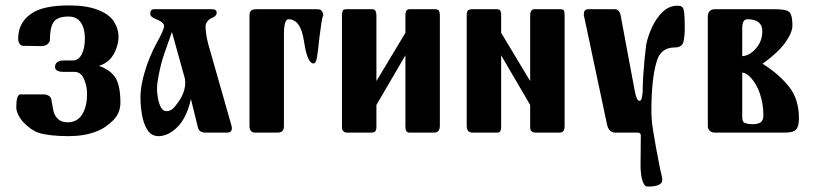

<svg xmlns="http://www.w3.org/2000/svg" viewBox="-20 -489 2997 708"><path d="M233 13Q164 13 123 1Q103 -6 85 -21Q75 -29 66.5 -38Q58 -47 52 -57Q40 -77 40 -93Q40 -140 55 -141H140Q152 -141 161 -135Q169 -130 170 -118Q172 -108 173.5 -98.5Q175 -89 177 -80Q181 -63 193 -51Q206 -38 229 -38Q265 -38 283 -67Q301 -96 301 -142Q301 -175 288 -201Q277 -224 254 -224H215Q183 -224 183 -242Q183 -264 212 -266H249Q269 -266 281 -288Q293 -311 293 -348Q293 -384 278 -406Q263 -428 233 -428Q192 -428 178 -408Q164 -388 164 -342Q164 -334 155 -326Q147 -319 131 -319L67 -320Q57 -320 52 -328Q47 -336 47 -346Q47 -404 93 -437Q116 -454 152 -461.5Q188 -469 234 -469Q299 -469 340 -453Q382 -437 399 -411Q417 -384 417 -353Q417 -331 408 -308Q404 -297 398 -287Q392 -277 384 -269Q369 -254 345 -246Q389 -230 406 -202Q424 -172 424 -111Q424 -73 399 -47Q386 -34 370 -22.5Q354 -11 332 -3Q290 13 233 13Z M565 13Q538 13 523.5 -10Q509 -33 503.5 -66Q498 -99 498 -130Q498 -163 507.5 -201Q517 -239 531 -273.5Q545 -308 558 -331Q585 -379 585 -393Q585 -407 554 -419Q534 -427 534 -438Q534 -455 548 -455H762Q779 -455 779 -442Q779 -430 762 -423Q754 -421 746 -411.5Q738 -402 738 -392Q738 -379 740.5 -362Q743 -345 748 -326L833 -28Q835 -21 835 -16Q835 0 817 0H737Q713 0 709 -22L684 -124Q676 -86 659.5 -55Q643 -24 616 -5Q591 13 565 13ZM559 -161Q559 -146 562.5 -126.5Q566 -107 573.5 -93Q581 -79 594 -79Q611 -79 624 -95Q637 -111 645 -124Q652 -135 657.5 -151Q663 -167 663 -184Q663 -198 659 -209L614 -371Q599 -329 586.5 -293Q574 -257 566 -216Q563 -201 561 -187.5Q559 -174 559 -161Z M1147 -455Q1160 -455 1164 -451Q1170 -445 1171 -439Q1173 -431 1170 -428Q1166 -416 1158 -352Q1153 -302 1149 -278Q1145 -255 1136 -255Q1113 -255 1101 -337Q1089 -418 1044 -418Q1027 -418 1027 -362V-24Q1027 0 1004 0H921Q900 0 900 -25V-430Q900 -444 905 -449Q911 -455 926 -455Z M1368 -190 1475 -368V-435Q1475 -444 1479 -450Q1482 -455 1492 -455H1582Q1595 -455 1598 -450Q1602 -444 1602 -431V-26Q1602 0 1581 0H1490Q1482 0 1478 -6Q1475 -11 1475 -23V-285L1368 -102V-21Q1368 -9 1363 -4Q1359 0 1346 0H1261Q1253 0 1250 -2Q1246 -5 1243 -9Q1241 -12 1241 -24V-432Q1241 -445 1245 -451Q1248 -455 1259 -455H1353Q1368 -455 1368 -432Z M1935 -190V-432Q1935 -454 1950 -455H2044Q2056 -455 2059 -451Q2062 -447 2062 -432V-24Q2062 -10 2057 -5Q2052 0 2042 0H1957Q1947 0 1944 -2Q1939 -6 1937 -8Q1936 -10 1935.5 -13.5Q1935 -17 1935 -21V-102L1828 -285V-23Q1828 -10 1824 -4Q1821 0 1813 0H1722Q1701 0 1701 -26V-431Q1701 -446 1705 -450Q1710 -455 1721 -455H1811Q1821 -455 1824 -451Q1828 -445 1828 -435V-368Z M2338 -117Q2345 -117 2347.5 -132Q2350 -147 2350 -157Q2350 -181 2352 -211.5Q2354 -242 2357 -272.5Q2360 -303 2363 -325Q2369 -355 2384 -388Q2399 -421 2423 -444.5Q2447 -468 2479 -468Q2498 -468 2501 -453Q2503 -446 2504 -430Q2505 -414 2505 -390Q2505 -388 2505 -386.5Q2505 -385 2505 -384Q2505 -355 2500 -334.5Q2495 -314 2468 -314Q2417 -314 2402 -264Q2382 -199 2382 -80Q2382 -48 2387.5 -12.5Q2393 23 2399 55Q2407 97 2414 133Q2419 154 2420.5 161.5Q2422 169 2422 175Q2422 199 2368 199Q2358 199 2352 185Q2346 171 2344 153.5Q2342 136 2342 124L2343 10Q2343 0 2331 0H2249Q2224 0 2218 -32L2134 -428Q2133 -430 2133 -433Q2133 -436 2133 -437Q2133 -455 2149 -455H2247Q2266 -455 2270 -425L2320 -157Q2327 -117 2338 -117Z M2926 -53Q2926 -23 2916 -12Q2906 0 2876 0H2616Q2604 0 2597 -7Q2590 -14 2590 -24V-426Q2590 -454 2615 -455H2833Q2849 -455 2860 -454Q2871 -453 2878 -451Q2892 -448 2897 -434Q2902 -421 2902 -394Q2902 -369 2875 -331Q2848 -294 2792 -254Q2851 -217 2889 -170Q2926 -124 2926 -53ZM2791 -374Q2791 -418 2736 -418Q2717 -418 2717 -385V-282Q2744 -283 2768 -311Q2791 -337 2791 -374ZM2795 -64Q2795 -86 2791.5 -106Q2788 -126 2782 -144Q2776 -162 2767.5 -176.5Q2759 -191 2750 -201Q2732 -221 2717 -221V-59Q2717 -41 2724 -37Q2728 -35 2735.5 -33Q2743 -31 2755 -31Q2775 -31 2785 -38Q2795 -45 2795 -64Z"/></svg>

Font: Shafarik
Style: Regular
Weight: 400
Version: Version 1.001; ttfautohint (v1.8.4.7-5d5b)